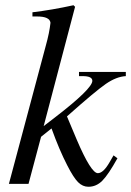

<svg xmlns="http://www.w3.org/2000/svg" viewBox="-20 -703 501 734"><path d="M461 -428V-412Q425 -410 385 -382.5Q345 -355 236 -258L273 -170Q328 -41 354 -41Q375 -41 399 -83Q404 -91 414 -109L429 -98Q394 -35 371 -12Q348 11 318 11Q296 11 278.5 -6.5Q261 -24 237 -71Q207 -129 177 -212L137 -180L89 0H14L155 -528Q169 -578 173 -616Q170 -640 122 -640H104V-656Q179 -665 261 -683L267 -677L147 -221L190 -254Q333 -364 333 -394Q333 -412 296 -412H282V-428Z"/></svg>

Font: STIX MathJax Main
Style: Italic
Weight: 400
Italic angle: -16.33°
Designer: MicroPress Inc., with final additions and corrections provided by Coen Hoffman, Elsevier (retired)
Version: Version 1.1.1